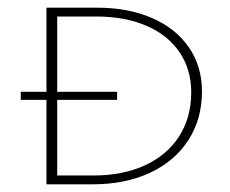

<svg xmlns="http://www.w3.org/2000/svg" viewBox="-20 -480 599 500"><path d="M506 -242Q506 -170 470.5 -115Q435 -60 370.5 -30Q306 0 221 0H101V-220H34V-241H101V-460H233Q314 -460 376 -433Q438 -406 472 -356.5Q506 -307 506 -242ZM478 -240Q478 -299 447.5 -344Q417 -389 361 -413Q305 -437 231 -437H129V-241H285V-220H129V-23H223Q300 -23 357.5 -49.5Q415 -76 446.5 -125Q478 -174 478 -240Z"/></svg>

Font: Ysabeau SC Extralight
Style: Regular
Weight: 200
Designer: Christian Thalmann (Catharsis Fonts)
Version: Version 0.003